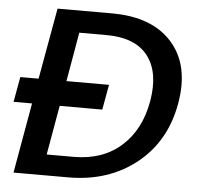

<svg xmlns="http://www.w3.org/2000/svg" viewBox="-51 -747 821 798"><g transform="rotate(5 360.0 -347.5)"><path d="M384.8 -694.8Q552.7 -694.8 636 -600.3Q719.2 -505.9 690.9 -345.2Q662.6 -185.5 546.4 -92.8Q430.2 0 262.2 0H34.2L85.9 -293H8.8L27.8 -397.9H104L157.2 -694.8ZM165 -86.9H277.8Q398.4 -86.9 475.8 -155.8Q553.2 -224.6 574.2 -345.2Q595.2 -466.3 542.5 -534.7Q489.7 -603 369.1 -603H255.9L220.2 -397.9H397.9L378.9 -293H201.2Z"/></g></svg>

Font: Poppins Medium
Style: Italic
Weight: 500
Italic angle: -10°
Designer: Ninad Kale (Devanagari), Jonny Pinhorn (Latin)
Foundry: Indian Type Foundry
Version: Version 3.200;PS 1.000;hotconv 16.6.54;makeotf.lib2.5.65590